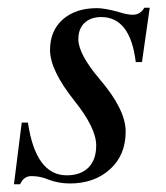

<svg xmlns="http://www.w3.org/2000/svg" viewBox="-20 -462 429 495"><path d="M366 -442 346 -302H330Q316 -418 241 -418Q214 -418 198 -403Q182 -388 182 -361Q182 -323 236 -259Q304 -180 304 -123Q304 -62 263.5 -25.5Q223 11 160 11Q131 11 105 1Q84 -8 61 -8Q41 -8 32 13H16L36 -146H52Q72 -10 152 -10Q188 -10 208 -30Q228 -50 228 -87Q228 -132 172 -202Q109 -281 109 -333Q109 -383 142 -412Q175 -441 230 -441Q250 -441 286 -431Q308 -424 322 -424Q342 -424 352 -442Z"/></svg>

Font: STIX MathJax Main
Style: Italic
Weight: 400
Italic angle: -16.33°
Designer: MicroPress Inc., with final additions and corrections provided by Coen Hoffman, Elsevier (retired)
Version: Version 1.1.1